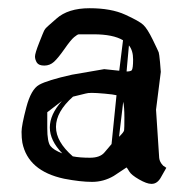

<svg xmlns="http://www.w3.org/2000/svg" viewBox="-20 -449 458 474"><path d="M305.2 -275.4C302.6 -273.4 298.3 -272.5 292.5 -272.5L293.9 -288.6L298.3 -336.9C305.2 -328.5 308.6 -316.9 308.6 -302.2C308.6 -287.6 307.5 -278.6 305.2 -275.4ZM267.6 -213.9C263.3 -173.8 259.3 -133.6 255.4 -93.3C251.1 -88.4 245.4 -81.5 238 -72.8C230.7 -64 218.8 -59.6 202.1 -59.6C185.5 -59.6 171.4 -60.7 159.7 -63C132 -87.1 118.2 -111.3 118.2 -135.7C118.2 -160.5 132.2 -185.4 160.2 -210.4C177.1 -214.4 187.4 -216.9 191.2 -218C194.9 -219.2 200.1 -219.7 206.8 -219.7C213.5 -219.7 224 -219.1 238.5 -217.8C253 -216.5 262.7 -215.2 267.6 -213.9ZM377 -271.5C377 -274.1 376.3 -282.2 375 -295.9C373.7 -309.6 372.6 -317.5 371.8 -319.8C371 -322.1 366.1 -332.4 357.2 -350.8C348.2 -369.2 340.4 -381.5 333.7 -387.7C327.1 -393.9 312.2 -402.3 289.1 -412.8C266 -423.4 236.7 -428.7 201.2 -428.7C165.7 -428.7 138.3 -420.1 119.1 -402.8C116.2 -400.2 112.9 -397.3 109.1 -394C105.4 -390.8 102.7 -388.4 101.1 -387C99.4 -385.5 97.7 -383.9 95.7 -382.1C93.8 -380.3 92.4 -378.8 91.6 -377.7C90.7 -376.5 89.8 -375.1 88.9 -373.3C87.9 -371.5 83.9 -361.7 76.9 -344C69.9 -326.3 66.4 -314.8 66.4 -309.6C66.4 -304.4 68 -299.3 71 -294.4C74.1 -289.6 80.2 -287.1 89.4 -287.1C98.5 -287.1 106.4 -290.2 113.3 -296.4C120.1 -302.6 128.7 -313.2 139.2 -328.1C149.6 -343.1 157.6 -352.9 163.1 -357.4C168.6 -362 172.5 -364.3 174.8 -364.3H210.9C243.2 -364.3 267.4 -359.4 283.7 -349.6C280.4 -324.5 277.3 -299.5 274.4 -274.4L237.3 -278.3L157.7 -264.6C117 -255.5 90 -247.2 76.7 -239.7C63.3 -232.3 52.7 -213.6 44.9 -183.8C37.1 -154.1 33.2 -134 33.2 -123.5C33.2 -113.1 33.9 -104.2 35.2 -96.7C44.6 -50.1 78.9 -20.5 138.2 -7.8C165.2 -2.6 188.2 0 207.3 0C226.3 0 244.1 -4.9 260.7 -14.6L291 -34.7L292.5 -35.6C293.8 -34.3 296.1 -30.9 299.3 -25.4C302.6 -19.9 310.5 -13.4 323.2 -6.1C335.9 1.2 346 4.9 353.5 4.9H354.5C364.3 4.9 372.2 -1.1 378.4 -13.2L390.6 -34.7L382.8 -40C377 -45.9 373.7 -52.2 373 -59.1L365.2 -178.2ZM273.9 -111.3C277.5 -140.3 280.9 -169.1 284.2 -197.8C286.1 -189.6 287.1 -176.7 287.1 -158.9C287.1 -141.2 286.9 -130.7 286.4 -127.4C285.9 -124.2 281.7 -118.8 273.9 -111.3ZM132.8 -199.7C113 -177.6 103 -155.8 103 -134.3C103 -112.8 113.3 -91.5 133.8 -70.3C119.5 -75.8 109.7 -81.9 104.5 -88.6C99.3 -95.3 96.7 -110 96.7 -132.8V-171.9Z"/></svg>

Font: Drukaatie burti
Style: Regular
Weight: 400
Version: Version 0.14.4